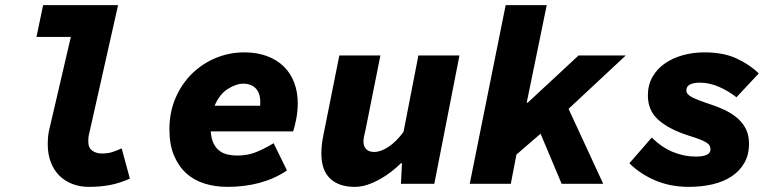

<svg xmlns="http://www.w3.org/2000/svg" viewBox="-20 -716 3040 748"><path d="M326 12Q291 12 261.5 0.5Q232 -11 211 -32Q190 -53 178 -84Q166 -115 166 -154Q166 -169 167.5 -185.5Q169 -202 174 -220L256 -572H122L148 -696H440L328 -198Q326 -192 325 -184Q324 -176 324 -164Q324 -140 339.5 -129Q355 -118 376 -118Q398 -118 414 -122.5Q430 -127 454 -138L486 -20Q445 -2 407.5 5Q370 12 326 12Z M866 12Q818 12 776.5 -1Q735 -14 705 -41.5Q675 -69 657.5 -111Q640 -153 640 -212Q640 -279 664 -334.5Q688 -390 728.5 -429.5Q769 -469 821.5 -490.5Q874 -512 932 -512Q981 -512 1020 -497.5Q1059 -483 1085.5 -457Q1112 -431 1126 -394.5Q1140 -358 1140 -314Q1140 -281 1133.5 -249.5Q1127 -218 1122 -204H801Q803 -176 812 -157.5Q821 -139 835 -128.5Q849 -118 867 -114Q885 -110 904 -110Q945 -110 978 -123.5Q1011 -137 1046 -158L1098 -52Q1051 -20 992.5 -4Q934 12 866 12ZM928 -390Q900 -390 867.5 -369.5Q835 -349 816 -304H993Q994 -307 994 -310.5Q994 -314 994 -317Q994 -354 976 -372Q958 -390 928 -390Z M1362 12Q1300 12 1266 -20.5Q1232 -53 1232 -118Q1232 -152 1240 -190L1302 -500H1462L1404 -210Q1401 -196 1398.5 -185.5Q1396 -175 1396 -166Q1396 -145 1407 -134.5Q1418 -124 1438 -124Q1463 -124 1493 -143.5Q1523 -163 1552 -202L1610 -500H1770L1672 0H1542L1546 -80H1542Q1525 -63 1503.5 -46.5Q1482 -30 1458.5 -17Q1435 -4 1410.5 4Q1386 12 1362 12Z M1810 0 1950 -696H2110L2032 -316H2036L2234 -500H2418L2195 -292L2330 0H2168L2086 -195L1992 -114L1970 0Z M2664 12Q2592 12 2533 -13Q2474 -38 2432 -80L2519 -180Q2559 -141 2602.5 -123.5Q2646 -106 2690 -106Q2748 -106 2748 -134Q2748 -142 2744.5 -148.5Q2741 -155 2731.5 -161Q2722 -167 2705 -173.5Q2688 -180 2662 -188Q2587 -212 2545.5 -248.5Q2504 -285 2504 -344Q2504 -385 2522 -416.5Q2540 -448 2570.5 -469Q2601 -490 2640.5 -501Q2680 -512 2724 -512Q2798 -512 2849 -488.5Q2900 -465 2936 -430L2849 -337Q2819 -361 2781.5 -377.5Q2744 -394 2706 -394Q2683 -394 2668.5 -387Q2654 -380 2654 -364Q2654 -349 2674.5 -338Q2695 -327 2752 -308Q2785 -297 2812 -283Q2839 -269 2858 -251Q2877 -233 2887.5 -210Q2898 -187 2898 -156Q2898 -113 2880 -81.5Q2862 -50 2830.5 -29Q2799 -8 2756 2Q2713 12 2664 12Z"/></svg>

Font: Source Code Pro Black
Style: Italic
Weight: 900
Italic angle: -11°
Monospace: yes
Designer: Paul D. Hunt, Teo Tuominen
Foundry: Adobe Systems Incorporated
Version: Version 1.050;PS 1.000;hotconv 16.6.51;makeotf.lib2.5.65220